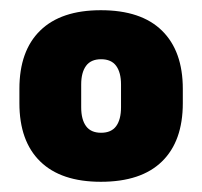

<svg xmlns="http://www.w3.org/2000/svg" viewBox="-20 -667 396 376"><path d="M177.5 -311Q99.5 -311 58.8 -350.8Q18 -390.5 18 -465V-493Q18 -567.5 58.8 -607.2Q99.5 -647 177.5 -647Q256.5 -647 297.2 -607Q338 -567 338 -493V-465Q338 -390.5 297.2 -350.8Q256.5 -311 177.5 -311ZM178 -407Q198 -407 207.5 -420Q217 -433 217 -457V-501.5Q217 -525 207.5 -538Q198 -551 178 -551Q158 -551 148.5 -538Q139 -525 139 -501.5V-457Q139 -433 148.5 -420Q158 -407 178 -407Z"/></svg>

Font: Anek Latin Medium ExtraBold
Style: Regular
Weight: 800
Version: Version 1.003